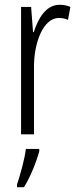

<svg xmlns="http://www.w3.org/2000/svg" viewBox="-20 -561 323 802"><path d="M229 -541C172 -541 140 -485 121 -427H118L110 -532H68V0H122V-279C121 -383 161 -486 226 -486C240 -486 254 -483 264 -478L274 -532C259 -539 243 -541 229 -541ZM144 71V61H88C84 101 63 174 51 210V221H80C107 178 131 118 144 71Z"/></svg>

Font: Noto Sans Thai Looped ExtraCondensed Light
Style: Regular
Weight: 300
Width: 2
Designer: Sasikarn Vongin, Ben Mitchell
Foundry: The Fontpad Ltd
Version: Version 1.001